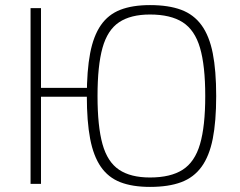

<svg xmlns="http://www.w3.org/2000/svg" viewBox="-20 -722 942 754"><path d="M569 -702Q642 -702 691.5 -683.5Q741 -665 771.5 -623Q802 -581 815.5 -513Q829 -445 829 -345Q829 -245 815.5 -177Q802 -109 771.5 -67Q741 -25 691.5 -6.5Q642 12 569 12Q500 12 452.5 -6.5Q405 -25 376 -67Q347 -109 334 -177Q321 -245 321 -345Q321 -445 334 -513Q347 -581 376 -623Q405 -665 452.5 -683.5Q500 -702 569 -702ZM141 -690V0H100V-690ZM351 -377V-342H133V-377ZM569 -665Q493 -665 447.5 -634.5Q402 -604 382.5 -534Q363 -464 363 -345Q363 -226 382.5 -156Q402 -86 447.5 -55.5Q493 -25 569 -25Q650 -25 697.5 -55.5Q745 -86 765.5 -156Q786 -226 786 -345Q786 -464 765.5 -534Q745 -604 697.5 -634.5Q650 -665 569 -665Z"/></svg>

Font: Exo 2 ExtraLight
Style: Regular
Weight: 250
Designer: Natanael Gama
Foundry: Natanael Gama
Version: Version 2.010